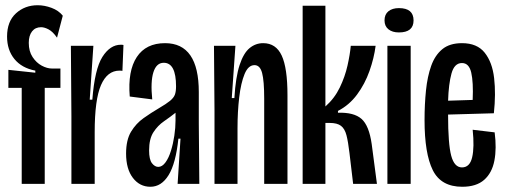

<svg xmlns="http://www.w3.org/2000/svg" viewBox="-20 -703 1933 734"><path d="M63 0V-367H12V-436L115 -425V-433Q63 -443 35 -477.5Q7 -512 7 -563Q7 -621 41 -652Q75 -683 124 -683Q150 -683 177 -673Q204 -663 220 -643L198 -559Q182 -582 166 -590.5Q150 -599 137 -599Q115 -599 102.5 -583Q90 -567 90 -539Q90 -507 104.5 -485Q119 -463 139.5 -452Q160 -441 179 -441H211V-367H151V0Z M253 0V-259L251 -528H337L323 -322H333Q342 -439 371.5 -485.5Q401 -532 442 -532Q449 -532 452 -531L448 -432Q444 -433 437 -433Q390 -433 366 -377.5Q342 -322 342 -198V0Z M555 11Q514 11 488 -23Q462 -57 462 -116Q462 -168 481 -199.5Q500 -231 529 -251.5Q558 -272 587 -289Q616 -306 630 -317.5Q644 -329 648.5 -341Q653 -353 653 -373Q653 -463 606 -463Q578 -463 566.5 -427Q555 -391 562 -323L476 -334Q468 -432 503 -485Q538 -538 611 -538Q740 -538 740 -351V-231Q741 -174 741 -115.5Q741 -57 742 0H659Q662 -43 664.5 -86.5Q667 -130 670 -173H662Q652 -78 624.5 -33.5Q597 11 555 11ZM585 -65Q600 -65 612.5 -82Q625 -99 633.5 -126.5Q642 -154 646.5 -184.5Q651 -215 651 -242V-272Q631 -256 607 -239.5Q583 -223 566.5 -197.5Q550 -172 550 -128Q550 -93 561 -79Q572 -65 585 -65Z M800 0V-281L798 -528H880L866 -328H876Q881 -409 896 -454.5Q911 -500 934 -519Q957 -538 986 -538Q1035 -538 1057 -490.5Q1079 -443 1079 -339V0H990V-326Q990 -394 982 -424Q974 -454 953 -454Q929 -454 915 -420Q901 -386 894.5 -331Q888 -276 888 -213V0Z M1137 0V-681H1224V-296Q1259 -327 1279 -368.5Q1299 -410 1308.5 -452.5Q1318 -495 1321 -528H1416Q1410 -481 1392.5 -431.5Q1375 -382 1345 -341.5Q1315 -301 1272 -279V-272Q1333 -274 1362 -248.5Q1391 -223 1401 -152L1421 0H1330L1316 -118Q1311 -161 1304.5 -186Q1298 -211 1283.5 -222Q1269 -233 1241 -233H1224V0Z M1461 0V-528H1550V0ZM1505 -579Q1480 -579 1465 -591Q1450 -603 1450 -625Q1450 -648 1465 -660Q1480 -672 1505 -672Q1561 -672 1561 -625Q1561 -579 1505 -579Z M1747 11Q1666 11 1634.5 -52.5Q1603 -116 1603 -244Q1603 -304 1608.5 -357.5Q1614 -411 1628.5 -451.5Q1643 -492 1671 -515Q1699 -538 1746 -538Q1804 -538 1833 -501.5Q1862 -465 1869 -404.5Q1876 -344 1868 -270L1693 -265V-263Q1693 -152 1705 -107.5Q1717 -63 1746 -63Q1776 -63 1785 -101.5Q1794 -140 1787 -207L1871 -197Q1879 -136 1870 -89Q1861 -42 1831 -15.5Q1801 11 1747 11ZM1746 -462Q1717 -462 1706 -422Q1695 -382 1693 -318L1787 -321Q1790 -389 1781.5 -425.5Q1773 -462 1746 -462Z"/></svg>

Font: Bricolage Grotesque 96pt Condensed
Style: Regular
Weight: 400
Width: 3
Designer: Mathieu Triay
Foundry: Atelier Triay
Version: Version 1.001; ttfautohint (v1.8.4.7-5d5b);gftools[0.9.33.de